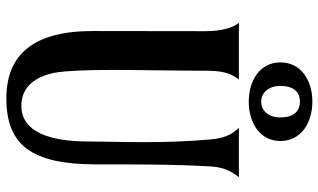

<svg xmlns="http://www.w3.org/2000/svg" viewBox="-226 -800 1036 625"><g transform="rotate(90 292.5 -488.0)"><path d="M434.6 -653.3C448.7 -489.7 441.4 -359.9 440.9 -250.5C440.4 -135.7 411.6 -39.1 325.2 -39.1C239.3 -39.1 216.8 -124.5 212.9 -183.1C203.6 -291.5 210.9 -486.3 210.9 -648.4C210.9 -706.1 226.6 -731.4 239.7 -747.1H54.7C68.4 -731.4 82 -695.8 82 -638.7L81.5 -272.9C81.1 -80.1 156.7 9.8 300.8 9.8C451.7 9.8 515.6 -70.8 515.6 -282.7C515.6 -367.7 514.6 -531.7 522.5 -658.2C525.4 -705.6 545.4 -731.4 557.1 -747.1H397C412.6 -728.5 429.7 -710.4 434.6 -653.3ZM260.3 -882.3C260.3 -923.8 278.3 -945.8 311.5 -945.8C344.2 -945.8 362.8 -923.8 362.8 -882.3C362.8 -841.8 339.4 -819.8 311.5 -819.8C283.7 -819.8 260.3 -841.8 260.3 -882.3ZM439.5 -882.3C439.5 -950.2 379.4 -986.3 311.5 -986.3C243.2 -986.3 183.6 -950.2 183.6 -882.3C183.6 -814.9 243.2 -779.3 311.5 -779.3C379.4 -779.3 439.5 -814.9 439.5 -882.3Z"/></g></svg>

Font: Amarante
Style: Regular
Weight: 400
Designer: Karolina Lach
Foundry: Sorkin Type Co.
Version: Version 1.001